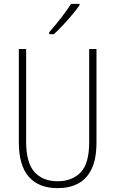

<svg xmlns="http://www.w3.org/2000/svg" viewBox="-20 -969 600 999"><path d="M482 -228Q482 -142 456.5 -89.5Q431 -37 385.5 -13.5Q340 10 280 10Q182 10 130 -49Q78 -108 78 -229V-714H116V-231Q116 -123 159 -74.5Q202 -26 280 -26Q355 -26 399.5 -72Q444 -118 444 -229V-714H482ZM394 -942Q378 -919 354.5 -891Q331 -863 306 -836.5Q281 -810 260 -791H236V-801Q268 -838 297.5 -875.5Q327 -913 350 -949H394Z"/></svg>

Font: Noto Sans Lao Condensed ExtraLight
Style: Regular
Weight: 200
Width: 3
Designer: Monotype Design Team
Foundry: Monotype Imaging Inc.
Version: Version 2.003; ttfautohint (v1.8.4.7-5d5b)